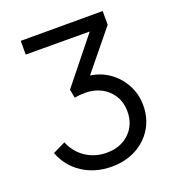

<svg xmlns="http://www.w3.org/2000/svg" viewBox="-137 -853 887 973"><g transform="rotate(-20 307.0 -366.5)"><path d="M301 12Q212 12 144.5 -32Q77 -76 48 -153L116 -186Q139 -129 188.5 -96Q238 -63 301 -63Q376 -63 423 -108Q470 -153 470 -225Q470 -272 448 -308.5Q426 -345 387.5 -365.5Q349 -386 300 -386Q285 -386 269.5 -384.5Q254 -383 243 -381L234 -427L429 -670L84 -671V-745H526V-671L354 -460Q411 -452 456.5 -419.5Q502 -387 529 -336.5Q556 -286 556 -226Q556 -157 523 -103Q490 -49 432.5 -18.5Q375 12 301 12Z"/></g></svg>

Font: Plus Jakarta Text Light
Style: Regular
Weight: 300
Designer: Gumpita Rahayu
Foundry: Tokotype Studio
Version: Version 1.000